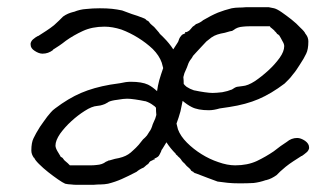

<svg xmlns="http://www.w3.org/2000/svg" viewBox="-20 -502 928 533"><path d="M499 -315Q497 -310 492 -299Q490 -293 489 -288Q490 -279 490 -269Q493 -265 498 -261Q507 -255 519 -251H520Q534 -248 548 -246Q562 -244 570 -244Q580 -244 597 -246Q613 -249 622 -253H623Q633 -260 638 -261Q643 -262 653 -263Q668 -264 688 -277Q707 -290 725 -306.5Q743 -323 756 -341Q769 -359 769 -374Q769 -380 764 -388Q760 -396 755 -404L753 -405V-406Q749 -407 748 -410Q745 -414 742 -416V-417Q737 -421 735 -423L730 -427V-428L729 -429H728H727H671Q663 -429 654 -428Q639 -427 629 -419Q626 -417 624 -416Q623 -416 623 -416Q621 -416 618 -415L604 -411Q592 -409 583 -406Q574 -403 567 -398Q560 -393 553 -387Q546 -380 538 -371Q530 -362 525 -357Q520 -352 515 -346V-345Q512 -340 508 -335Q503 -328 499 -315ZM482 -60Q480 -63 474 -68Q472 -71 470 -72Q469 -73 468 -74V-75Q453 -90 442 -107L431 -89Q428 -86 427 -81Q425 -77 423 -73Q421 -69 418.5 -67Q416 -65 412 -63H411L409 -62V-60V-59H407H406L405 -58Q403 -57 401 -56Q397 -55 394 -51V-50Q391 -46 387 -44Q383 -40 379 -37Q367 -32 359 -25Q336 -13 318 -5Q300 3 280 8Q269 10 260 10Q251 10 240 11H191Q185 11 177 10Q170 10 161 8Q154 5 141 -4Q128 -13 114 -24Q100 -35 88 -47Q77 -58 75 -64H74Q67 -74 67 -84Q67 -106 73 -118Q79 -131 91 -150Q96 -157 100.5 -163.5Q105 -170 111 -178Q116 -184 121 -190Q126 -196 133 -201Q170 -229 205 -244Q240 -259 286 -267L313 -271Q330 -275 343 -275Q374 -275 391 -267Q403 -261 416 -249Q418 -264 422 -279Q427 -296 433 -313Q431 -321 429 -328Q422 -348 404 -366Q386 -383 363.5 -397Q341 -411 317 -420Q292 -428 270 -428Q236 -428 210 -416Q184 -404 163 -389Q153 -381 144 -375Q135 -369 127 -364V-363Q114 -353 98 -353Q88 -353 76 -361Q65 -368 65 -378V-382Q67 -389 72 -393Q79 -399 85 -402H86Q97 -409 108.5 -416.5Q120 -424 130 -432Q138 -439 144 -445L155 -456Q162 -461 169 -464Q176 -467 184 -469H185Q202 -476 219 -477Q237 -479 257 -479Q277 -479 291 -477.5Q305 -476 319 -473L346 -463Q360 -459 380 -451Q382 -450 383 -449.5Q384 -449 386 -447V-446H387Q391 -444 392 -443L393 -442Q397 -436 401 -433Q405 -430 408 -427Q411 -423 415 -419Q418 -416 421 -412Q423 -408 429 -403Q431 -401 433 -399Q434 -398 435 -397Q450 -382 461 -365L472 -382Q475 -386 476 -390Q477 -394 480 -399Q482 -402 484.5 -404.5Q487 -407 491 -408L492 -409H494V-411V-413H496H497H498Q500 -414 502 -415Q506 -417 509 -421Q512 -425 515 -428Q520 -431 524 -435Q536 -439 544 -446Q566 -459 585 -467Q603 -474 623 -479Q634 -481 643 -481Q652 -481 663 -482H712Q718 -482 726 -482Q733 -481 741 -479Q749 -477 762 -468Q775 -459 789 -448Q803 -437 814 -425Q826 -414 828 -408L829 -407Q836 -398 836 -387Q836 -365 830 -353Q824 -340 812 -322Q807 -314 802.5 -307.5Q798 -301 792 -294Q787 -287 781.5 -281.5Q776 -276 770 -270Q733 -242 698 -227Q663 -212 617 -205L590 -201Q573 -196 560 -196Q529 -196 512 -205Q500 -211 487 -222Q484 -208 481 -193Q476 -175 470 -159Q472 -151 474 -143Q481 -124 499 -106Q517 -88 539.5 -74Q562 -60 586 -52Q611 -43 633 -43Q667 -43 693 -55Q718 -67 740 -82Q750 -90 759 -96.5Q768 -103 776 -108Q789 -119 805 -119Q815 -119 827 -111Q838 -103 838 -93V-90Q836 -83 831 -79Q824 -73 818 -69H817Q806 -62 794.5 -54.5Q783 -47 773 -39Q765 -32 758 -26L748 -16Q741 -11 734 -7.5Q727 -4 719 -2H718Q701 4 684 6Q666 7 646 7Q626 7 612 5.5Q598 4 584 2L557 -8Q543 -13 523 -21Q521 -21 520 -22Q519 -23 517 -24V-25H516Q512 -27 511 -28L510 -29V-30Q506 -35 502 -38Q498 -41 495 -45Q492 -49 488 -52Q485 -55 482 -60ZM404 -157Q406 -161 411 -173Q413 -179 414 -183Q413 -193 413 -203Q410 -207 405 -210Q396 -217 384 -221H383Q369 -224 355 -226Q341 -228 333 -228Q323 -228 306 -225Q289 -223 281 -219L280 -218Q270 -212 265 -211Q260 -209 250 -208Q235 -207 215 -194Q196 -182 178 -165.5Q160 -149 147 -131Q134 -112 134 -98Q134 -92 139 -83Q143 -76 148 -68V-67L150 -66Q154 -64 155 -62Q158 -57 161 -55Q166 -51 168 -49L173 -44L174 -43H175H176H232Q240 -43 248 -44Q264 -45 274 -53Q277 -54 279 -55Q280 -56 280 -56Q282 -56 285 -57L299 -61Q311 -63 320 -66Q329 -69 336 -73.5Q343 -78 350 -85Q357 -91 365 -100Q373 -110 377 -115Q383 -120 388 -126Q391 -131 395 -137Q400 -143 404 -157Z"/></svg>

Font: ToneOZ-Tsuipita-TC
Style: Tsuipita-TC
Weight: 400
Designer: :Jeffrey Xuan (Chih-Lin Hsuan)  :
Foundry: jeffreyx@gmail.com, cjkFonts.io
Version: Version 0.24071